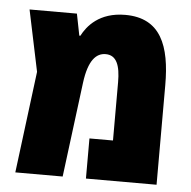

<svg xmlns="http://www.w3.org/2000/svg" viewBox="-48 -667 713 715"><g transform="rotate(5 309.0 -310.0)"><path d="M392 -620C295 -620 251 -565 232 -528H228L212 -609H35L83 -380L35 0H212L257 -354C268 -440 297 -468 332 -468C373 -468 387 -430 387 -368V-150H299V0H563V-372C563 -519 525 -620 392 -620Z"/></g></svg>

Font: Noto Sans Hebrew Condensed Black
Style: Regular
Weight: 900
Width: 3
Designer: Monotype Design Team
Foundry: Monotype Imaging Inc.
Version: Version 2.004